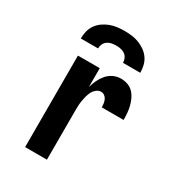

<svg xmlns="http://www.w3.org/2000/svg" viewBox="-179 -843 858 945"><g transform="rotate(30 250.0 -370.0)"><path d="M111 0V-520H235V-413Q241 -435 250.5 -455Q260 -475 274.5 -492Q289 -509 309.5 -518.5Q330 -528 352 -528Q372 -528 390.5 -521.5Q409 -515 422 -501.5Q435 -488 443.5 -470Q452 -452 456.5 -433.5Q461 -415 462.5 -396Q464 -377 464 -358H340Q340 -368 338.5 -379Q337 -390 332.5 -400Q328 -410 319 -416.5Q310 -423 299 -423Q285 -423 273 -413Q261 -403 254.5 -390Q248 -377 244.5 -363Q241 -349 238.5 -334.5Q236 -320 235.5 -305Q235 -290 235 -276V0ZM81 -600Q81 -621 86 -641.5Q91 -662 103 -679Q115 -696 132 -708Q149 -720 168.5 -727.5Q188 -735 208.5 -737.5Q229 -740 250 -740Q271 -740 291.5 -737.5Q312 -735 331.5 -727.5Q351 -720 368 -708Q385 -696 397 -679Q409 -662 414 -641.5Q419 -621 419 -600H321Q321 -613 315.5 -625Q310 -637 299.5 -644.5Q289 -652 276 -654.5Q263 -657 250 -657Q237 -657 224 -654.5Q211 -652 200.5 -644.5Q190 -637 184.5 -625Q179 -613 179 -600Z"/></g></svg>

Font: Iosevka Term Curly Extrabold
Style: Regular
Weight: 800
Designer: Belleve Invis
Foundry: Belleve Invis
Version: Version 32.3.0